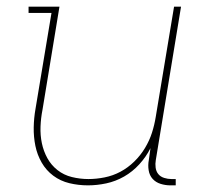

<svg xmlns="http://www.w3.org/2000/svg" viewBox="-20 -550 640 578"><path d="M245 8Q216 8 189 1.5Q162 -5 140.5 -21Q119 -37 105.5 -60.5Q92 -84 86.5 -111Q81 -138 81.5 -166.5Q82 -195 87 -223L135 -511H66V-530H159L108 -220Q103 -195 102 -169Q101 -143 106 -119Q111 -95 122.5 -74Q134 -53 153 -38Q172 -23 196.5 -17Q221 -11 246 -11Q270 -11 295 -16Q320 -21 342.5 -33Q365 -45 384 -63.5Q403 -82 416.5 -104.5Q430 -127 437.5 -150.5Q445 -174 449 -199L504 -530H525L449 -68Q447 -57 448.5 -45.5Q450 -34 456.5 -26Q463 -18 474 -14.5Q485 -11 496 -11H509V8H493Q478 8 463.5 3.5Q449 -1 439.5 -11.5Q430 -22 427.5 -37.5Q425 -53 428 -68L433 -104Q420 -78 399.5 -55.5Q379 -33 353.5 -18.5Q328 -4 300 2Q272 8 245 8Z"/></svg>

Font: Iosevka Curly Slab ThEx
Style: Italic
Weight: 100
Width: 7
Italic angle: -9°
Monospace: yes
Designer: Belleve Invis
Foundry: Belleve Invis
Version: Version 11.1.0; ttfautohint (v1.8.3)